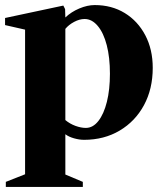

<svg xmlns="http://www.w3.org/2000/svg" viewBox="-39 -536 652 758"><path d="M293 16Q274 16 253 10Q232 4 219 -6V153L288 182V202H-16V182L60 152V-419L-19 -437V-465L211 -514L218 -500L219 -467Q242 -489 274 -502.5Q306 -516 335 -516Q402 -516 453.5 -484.5Q505 -453 534.5 -397Q564 -341 564 -268Q564 -185 529.5 -121Q495 -57 433.5 -20.5Q372 16 293 16ZM295 -461Q275 -461 253.5 -449.5Q232 -438 219 -422V-62Q237 -47 259 -39Q281 -31 300 -31Q328 -31 349.5 -58.5Q371 -86 383 -134Q395 -182 395 -245Q395 -309 382.5 -357.5Q370 -406 347 -433.5Q324 -461 295 -461Z"/></svg>

Font: Wittgenstein Extrabold
Style: Regular
Weight: 800
Designer: Jörg Drees
Foundry: Jörg Drees
Version: Version 1.303; ttfautohint (v1.8.4.7-5d5b)